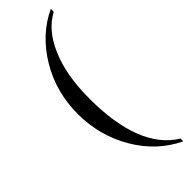

<svg xmlns="http://www.w3.org/2000/svg" viewBox="-312 -735 970 970"><g transform="rotate(-45 173.0 -250.0)"><path d="M322.8 223.6Q195.3 163.1 119.6 34.2Q43.5 -95.7 43.5 -250Q43.5 -406.7 120.1 -534.7Q198.7 -665 322.8 -722.7V-701.7Q236.3 -655.8 189.5 -544.4Q140.1 -432.1 140.1 -263.2Q140.1 91.8 322.8 204.1Z"/></g></svg>

Font: Nuosu SIL
Style: Regular
Weight: 400
Designer: Peter Constable, Alex Kotlar, Peter Martin
Foundry: SIL International
Version: Version 2.300